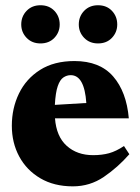

<svg xmlns="http://www.w3.org/2000/svg" viewBox="-20 -678 522 714"><path d="M257 -451Q351 -451 400.8 -393.8Q450.5 -336.5 459 -238H184.5Q189.5 -170.5 228 -135.8Q266.5 -101 326.5 -101Q359 -101 385.5 -108.2Q412 -115.5 441 -135L461 -104.5Q418 -55.5 366.2 -20.2Q314.5 15 251 15Q181 15 130 -15Q79 -45 51.5 -96Q24 -147 24 -210.5Q24 -275.5 50.5 -330.2Q77 -385 129 -418Q181 -451 257 -451ZM243 -398.5Q228.5 -398.5 215.8 -390Q203 -381.5 194.8 -357.8Q186.5 -334 184 -288L301 -295Q294 -398.5 243 -398.5ZM130.5 -516.5Q99 -516.5 79 -537.2Q59 -558 59 -587Q59 -617 79 -637.8Q99 -658.5 130.5 -658.5Q162.5 -658.5 182.2 -637.8Q202 -617 202 -587Q202 -558 182.2 -537.2Q162.5 -516.5 130.5 -516.5ZM344.5 -516.5Q313 -516.5 293 -537.2Q273 -558 273 -587Q273 -617 293 -637.8Q313 -658.5 344.5 -658.5Q376.5 -658.5 396.2 -637.8Q416 -617 416 -587Q416 -558 396.2 -537.2Q376.5 -516.5 344.5 -516.5Z"/></svg>

Font: Newsreader Text ExtraBold
Style: Regular
Weight: 800
Designer: Hugues Gentile
Foundry: Production Type
Version: Version 1.001